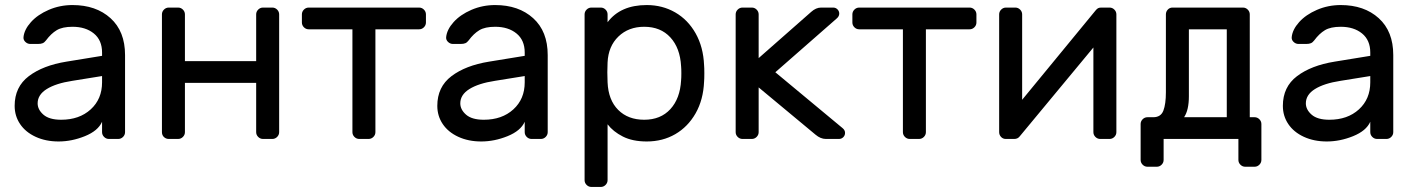

<svg xmlns="http://www.w3.org/2000/svg" viewBox="-20 -550 5606 760"><path d="M38 0ZM384 -329V-342Q384 -391 351.5 -417.5Q319 -444 267 -444Q227 -444 204.5 -430.5Q182 -417 162 -390Q156 -382 149 -379Q142 -376 130 -376H100Q89 -376 80.5 -384Q72 -392 73 -403Q76 -433 102.5 -462.5Q129 -492 173 -511Q217 -530 267 -530Q360 -530 417.5 -478Q475 -426 475 -332V-27Q475 -16 467 -8Q459 0 448 0H411Q400 0 392 -8Q384 -16 384 -27V-68Q368 -32 316 -11Q264 10 212 10Q161 10 121 -8.5Q81 -27 59.5 -59Q38 -91 38 -131Q38 -206 94 -248.5Q150 -291 243 -306ZM384 -249 266 -230Q201 -220 165 -197.5Q129 -175 129 -141Q129 -116 152 -96Q175 -76 222 -76Q294 -76 339 -117Q384 -158 384 -224Z M1085 -493V-27Q1085 -16 1077 -8Q1069 0 1058 0H1021Q1010 0 1002 -8Q994 -16 994 -27V-222H712V-27Q712 -16 704 -8Q696 0 685 0H648Q637 0 629 -7.5Q621 -15 621 -27V-493Q621 -504 629 -512Q637 -520 648 -520H685Q696 -520 704 -512Q712 -504 712 -493V-308H994V-493Q994 -504 1002 -512Q1010 -520 1021 -520H1058Q1069 -520 1077 -512Q1085 -504 1085 -493Z M1666 -493V-461Q1666 -450 1658 -442Q1650 -434 1639 -434H1466V-27Q1466 -16 1458 -8Q1450 0 1439 0H1402Q1391 0 1383 -8Q1375 -16 1375 -27V-434H1202Q1191 -434 1183 -442Q1175 -450 1175 -461V-493Q1175 -504 1183 -512Q1191 -520 1202 -520H1639Q1650 -520 1658 -512Q1666 -504 1666 -493Z M1711 0ZM2057 -329V-342Q2057 -391 2024.5 -417.5Q1992 -444 1940 -444Q1900 -444 1877.5 -430.5Q1855 -417 1835 -390Q1829 -382 1822 -379Q1815 -376 1803 -376H1773Q1762 -376 1753.5 -384Q1745 -392 1746 -403Q1749 -433 1775.5 -462.5Q1802 -492 1846 -511Q1890 -530 1940 -530Q2033 -530 2090.5 -478Q2148 -426 2148 -332V-27Q2148 -16 2140 -8Q2132 0 2121 0H2084Q2073 0 2065 -8Q2057 -16 2057 -27V-68Q2041 -32 1989 -11Q1937 10 1885 10Q1834 10 1794 -8.5Q1754 -27 1732.5 -59Q1711 -91 1711 -131Q1711 -206 1767 -248.5Q1823 -291 1916 -306ZM2057 -249 1939 -230Q1874 -220 1838 -197.5Q1802 -175 1802 -141Q1802 -116 1825 -96Q1848 -76 1895 -76Q1967 -76 2012 -117Q2057 -158 2057 -224Z M2294 0ZM2385 163Q2385 174 2377 182Q2369 190 2358 190H2321Q2310 190 2302 182Q2294 174 2294 163V-493Q2294 -504 2302 -512Q2310 -520 2321 -520H2358Q2369 -520 2377 -512Q2385 -504 2385 -493V-462Q2436 -530 2540 -530Q2602 -530 2652.5 -501Q2703 -472 2733.5 -418Q2764 -364 2767 -292Q2768 -282 2768 -260Q2768 -237 2767 -227Q2764 -155 2733.5 -101.5Q2703 -48 2653 -19Q2603 10 2540 10Q2484 10 2445.5 -9.5Q2407 -29 2385 -58ZM2530 -76Q2595 -76 2633.5 -118Q2672 -160 2676 -232Q2677 -242 2677 -260Q2677 -278 2676 -288Q2672 -360 2633.5 -402Q2595 -444 2530 -444Q2468 -444 2428 -405.5Q2388 -367 2385 -303L2384 -264L2385 -224Q2388 -154 2427 -115Q2466 -76 2530 -76Z M3191 -503Q3210 -520 3230 -520H3278Q3288 -520 3295 -513Q3302 -506 3302 -496Q3302 -485 3291 -476L3049 -264L3315 -43Q3325 -35 3325 -24Q3325 -14 3318 -7Q3311 0 3301 0H3249Q3228 0 3208 -17L2983 -204V-27Q2983 -16 2975 -8Q2967 0 2956 0H2919Q2908 0 2900 -8Q2892 -16 2892 -27V-493Q2892 -504 2900 -512Q2908 -520 2919 -520H2956Q2967 -520 2975 -512Q2983 -504 2983 -493V-320Z M3845 -493V-461Q3845 -450 3837 -442Q3829 -434 3818 -434H3645V-27Q3645 -16 3637 -8Q3629 0 3618 0H3581Q3570 0 3562 -8Q3554 -16 3554 -27V-434H3381Q3370 -434 3362 -442Q3354 -450 3354 -461V-493Q3354 -504 3362 -512Q3370 -520 3381 -520H3818Q3829 -520 3837 -512Q3845 -504 3845 -493Z M4308 -27V-362L4017 -11Q4009 0 3995 0H3961Q3950 0 3942.5 -8Q3935 -16 3935 -27V-493Q3935 -504 3943 -512Q3951 -520 3962 -520H3999Q4010 -520 4018 -512Q4026 -504 4026 -493V-155L4317 -509Q4322 -515 4326.5 -517.5Q4331 -520 4339 -520H4372Q4383 -520 4391 -512Q4399 -504 4399 -493V-27Q4399 -16 4391 -8Q4383 0 4372 0H4335Q4324 0 4316 -8Q4308 -16 4308 -27Z M4621 -520H4900Q4911 -520 4919 -512Q4927 -504 4927 -493V-86H4946Q4957 -86 4965 -78Q4973 -70 4973 -59V83Q4973 94 4965 102Q4957 110 4946 110H4909Q4898 110 4890 102Q4882 94 4882 83V0H4586V83Q4586 94 4578 102Q4570 110 4559 110H4522Q4511 110 4503 102Q4495 94 4495 83V-59Q4495 -70 4503 -78Q4511 -86 4522 -86H4545Q4575 -86 4585 -112Q4595 -138 4595 -185V-493Q4595 -504 4602.5 -512Q4610 -520 4621 -520ZM4686 -434V-169Q4686 -114 4667 -86H4836V-434Z M5058 0ZM5404 -329V-342Q5404 -391 5371.5 -417.5Q5339 -444 5287 -444Q5247 -444 5224.5 -430.5Q5202 -417 5182 -390Q5176 -382 5169 -379Q5162 -376 5150 -376H5120Q5109 -376 5100.5 -384Q5092 -392 5093 -403Q5096 -433 5122.5 -462.5Q5149 -492 5193 -511Q5237 -530 5287 -530Q5380 -530 5437.5 -478Q5495 -426 5495 -332V-27Q5495 -16 5487 -8Q5479 0 5468 0H5431Q5420 0 5412 -8Q5404 -16 5404 -27V-68Q5388 -32 5336 -11Q5284 10 5232 10Q5181 10 5141 -8.5Q5101 -27 5079.5 -59Q5058 -91 5058 -131Q5058 -206 5114 -248.5Q5170 -291 5263 -306ZM5404 -249 5286 -230Q5221 -220 5185 -197.5Q5149 -175 5149 -141Q5149 -116 5172 -96Q5195 -76 5242 -76Q5314 -76 5359 -117Q5404 -158 5404 -224Z"/></svg>

Font: Hezaedrus
Style: Regular
Weight: 400
Designer: Hubert & Fischer
Foundry: Hubert & Fischer
Version: Version 1.10;September 3, 2019;FontCreator 11.5.0.2425 64-bi